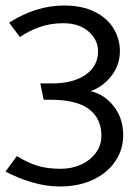

<svg xmlns="http://www.w3.org/2000/svg" viewBox="-20 -599 503 695"><path d="M13 -517 52 -465Q82 -486 122 -500.5Q162 -515 209 -515Q266 -515 300.5 -485Q335 -455 335 -413Q335 -360 290 -328.5Q245 -297 168 -297H126L138 -238H162Q257 -238 302 -204Q347 -170 347 -108Q347 -72 326 -44.5Q305 -17 271.5 -2.5Q238 12 200 12Q151 12 115.5 1Q80 -10 41 -34L0 22Q43 45 94.5 60.5Q146 76 197 76Q265 76 317 51.5Q369 27 397.5 -15.5Q426 -58 426 -110Q426 -170 392.5 -213.5Q359 -257 308 -269Q353 -285 383.5 -324.5Q414 -364 414 -414Q414 -458 391 -496Q368 -534 322.5 -556.5Q277 -579 212 -579Q110 -579 13 -517Z"/></svg>

Font: Catamaran
Style: Regular
Weight: 400
Designer: Pria Ravichandran
Version: Version 1.000;PS 001.000;hotconv 1.0.70;makeotf.lib2.5.58329